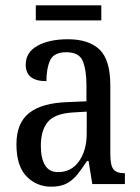

<svg xmlns="http://www.w3.org/2000/svg" viewBox="-20 -694 527 724"><path d="M173 10Q118 10 80 -29Q42 -68 42 -150Q42 -230 90 -268Q138 -306 236 -309L306 -312V-373Q306 -429 292.5 -463Q279 -497 230 -497Q183 -497 169 -466.5Q155 -436 155 -388Q77 -388 77 -450Q77 -497 121.5 -521.5Q166 -546 236 -546Q315 -546 355.5 -507Q396 -468 396 -372V-113Q396 -71 407.5 -56Q419 -41 448 -41H451V0H328L314 -87H308Q290 -59 272.5 -37Q255 -15 232 -2.5Q209 10 173 10ZM199 -45Q249 -45 278 -86Q307 -127 307 -191V-273L256 -270Q187 -266 160.5 -234.5Q134 -203 134 -144Q134 -98 149.5 -71.5Q165 -45 199 -45ZM115 -617V-674H362V-617Z"/></svg>

Font: Noto Serif Hebrew Condensed
Style: Regular
Weight: 400
Width: 3
Designer: Monotype Design Team
Foundry: Monotype Imaging Inc.
Version: Version 2.004; ttfautohint (v1.8.4.7-5d5b)